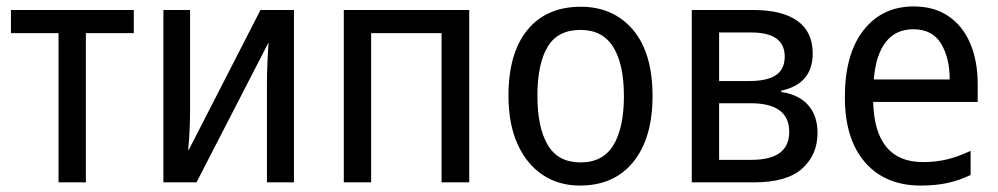

<svg xmlns="http://www.w3.org/2000/svg" viewBox="-20 -567 3103 597"><path d="M162 0V-464H14V-536H396V-464H247V0Z M488 0V-536H571V-220Q571 -197 569.5 -162Q568 -127 565 -101H567L790 -536H894V0H810V-309Q810 -335 811.5 -371.5Q813 -408 815 -433H814L591 0Z M1049 0V-536H1439V0H1353V-464H1134V0Z M1783 10Q1717 10 1667 -23.5Q1617 -57 1589 -119.5Q1561 -182 1561 -269Q1561 -402 1620 -474Q1679 -546 1786 -546Q1887 -546 1948 -474.5Q2009 -403 2009 -268Q2009 -138 1949.5 -64Q1890 10 1783 10ZM1785 -62Q1855 -62 1887.5 -116Q1920 -170 1920 -268Q1920 -367 1887 -420.5Q1854 -474 1785 -474Q1714 -474 1682.5 -421Q1651 -368 1651 -269Q1651 -171 1683 -116.5Q1715 -62 1785 -62Z M2131 0V-536H2321Q2412 -536 2459.5 -502Q2507 -468 2507 -401Q2507 -306 2409 -285V-281Q2464 -273 2493 -240Q2522 -207 2522 -154Q2522 -86 2474.5 -43Q2427 0 2324 0ZM2216 -315H2308Q2366 -315 2393 -333.5Q2420 -352 2420 -391Q2420 -466 2316 -466H2216ZM2216 -70H2317Q2434 -70 2434 -157Q2434 -246 2314 -246H2216Z M2843 10Q2733 10 2670 -62Q2607 -134 2607 -265Q2607 -399 2665 -473Q2723 -547 2821 -547Q2885 -547 2929.5 -516.5Q2974 -486 2997 -431.5Q3020 -377 3020 -306V-250H2695Q2700 -63 2850 -63Q2890 -63 2925 -71.5Q2960 -80 2998 -98V-23Q2963 -6 2926 2Q2889 10 2843 10ZM2697 -320H2933Q2933 -387 2906 -431.5Q2879 -476 2820 -476Q2765 -476 2734 -436Q2703 -396 2697 -320Z"/></svg>

Font: Noto Sans SemiCondensed
Style: Regular
Weight: 400
Width: 4
Designer: Monotype Design Team
Foundry: Monotype Imaging Inc.
Version: Version 2.013; ttfautohint (v1.8.4.7-5d5b)